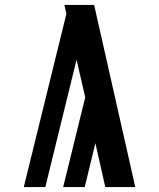

<svg xmlns="http://www.w3.org/2000/svg" viewBox="-20 -755 640 775"><path d="M405 0 365 -177 322 0H235L324 -362L289 -514L163 0H76L248 -699L240 -735H360L526 0Z"/></svg>

Font: Iosevka SS04 Extended
Style: Bold
Weight: 700
Width: 7
Monospace: yes
Designer: Belleve Invis
Foundry: Belleve Invis
Version: Version 19.0.0; ttfautohint (v1.8.4)